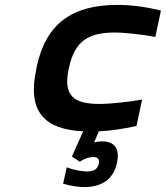

<svg xmlns="http://www.w3.org/2000/svg" viewBox="-20 -529 678 785"><path d="M130 -256 128 -244C92 -77 157 0 320 8L274 111L306 132C327 119 344 113 361 113C380 113 388 123 384 140C380 161 365 172 337 172C316 172 283 167 253 155L238 222C267 231 303 236 324 236C398 236 444 202 458 138C471 79 449 49 397 49C386 49 375 51 365 53L384 8C432 6 483 -2 538 -14L561 -122C511 -113 432 -104 387 -104C278 -104 238 -140 261 -248L262 -252C285 -360 340 -396 449 -396C494 -396 569 -387 615 -378L638 -486C576 -501 517 -509 461 -509C275 -509 168 -433 130 -256Z"/></svg>

Font: LT Wave Mono Bold
Style: Italic
Weight: 700
Designer: Daniel Lyons
Version: Version 2.5 (Glyphs App)